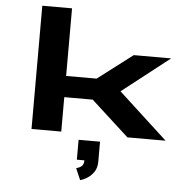

<svg xmlns="http://www.w3.org/2000/svg" viewBox="-65 -816 1181 1164"><g transform="rotate(5 526.0 -233.5)"><path d="M145 0V-750H326V-338.5H511.5L723.5 -500H951L662.5 -274.5L961 0H728.5L499 -209.5H326V0ZM435 161.5V40.5H565.5V161.5Q565.5 201 547.2 226.5Q529 252 505.5 265.8Q482 279.5 465.5 283L435 212.5Q452.5 209.5 466.8 198.5Q481 187.5 481 161.5Z"/></g></svg>

Font: Trispace Expanded
Style: Bold
Weight: 700
Width: 7
Designer: Tyler Finck
Foundry: Etcetera Type Company
Version: Version 1.210; ttfautohint (v1.8.3)